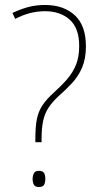

<svg xmlns="http://www.w3.org/2000/svg" viewBox="-20 -988 398 771"><path d="M122 -417V-433Q122 -479 128 -509.5Q134 -540 150 -564.5Q166 -589 196 -616Q227 -644 249.5 -670Q272 -696 285 -727.5Q298 -759 298 -803Q298 -875 260 -909Q222 -943 161 -943Q99 -943 41 -912L30 -936Q64 -952 94.5 -960Q125 -968 161 -968Q235 -968 280 -927Q325 -886 325 -802Q325 -753 310 -717.5Q295 -682 269.5 -654.5Q244 -627 212 -599Q187 -575 173 -552.5Q159 -530 153 -501.5Q147 -473 147 -432V-417ZM111 -269Q111 -282 116 -292Q121 -302 136 -302Q152 -302 157 -293Q162 -284 162 -270Q162 -255 157 -246Q152 -237 136 -237Q121 -237 116 -246.5Q111 -256 111 -269Z"/></svg>

Font: Noto Sans Khmer UI SemiCondensed Thin
Style: Regular
Weight: 100
Width: 4
Designer: Danh Hong and the Monotype Design Team
Foundry: Monotype Imaging Inc.
Version: Version 2.002; ttfautohint (v1.8.4.7-5d5b)